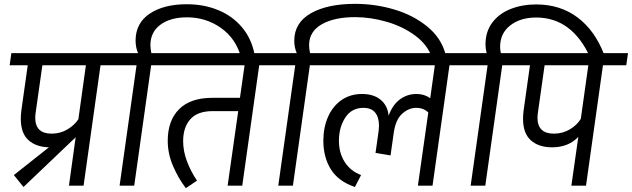

<svg xmlns="http://www.w3.org/2000/svg" viewBox="-20 -964 3281 997"><path d="M623 -625H502L414 0H338L373 -252Q370 -248 365.5 -243.5Q361 -239 358 -237L102 7L52 -55L234 -199Q166 -201 127 -237Q88 -273 88 -347Q88 -367 91 -391L124 -625H30L39 -688H632ZM387 -345 426 -625H200L166 -385Q163 -367 163 -353Q163 -270 248 -270Q293 -270 330 -292Q367 -314 387 -345Z M1302 -681 1232 -665Q1206 -763 1128 -818.5Q1050 -874 951 -874Q865 -874 813.5 -836Q762 -798 761 -732Q761 -711 766 -688H867L858 -625H765L677 0H601L689 -625H581L590 -688H697Q684 -717 684 -755Q685 -845 758 -893.5Q831 -942 950 -942Q1039 -942 1113 -911.5Q1187 -881 1236.5 -822.5Q1286 -764 1302 -681Z M1447 -625H1326L1238 0H1162L1217 -387H1084Q1006 -387 968.5 -345Q931 -303 931 -231Q931 -179 951 -126Q971 -73 1003 -26L945 13Q906 -38 878.5 -102Q851 -166 851 -233Q851 -338 910 -397Q969 -456 1082 -456H1226L1250 -625H819L828 -688H1456Z M2294 -681 2223 -665Q2200 -732 2135.5 -779.5Q2071 -827 1987.5 -851Q1904 -875 1824 -875Q1716 -875 1651 -838Q1586 -801 1585 -731Q1585 -711 1590 -688H1691L1682 -625H1589L1501 0H1425L1513 -625H1405L1414 -688H1521Q1508 -717 1508 -754Q1509 -847 1595 -895.5Q1681 -944 1824 -944Q1929 -944 2028 -914.5Q2127 -885 2199.5 -825.5Q2272 -766 2294 -681Z M2435 -625H2314L2226 0H2150L2204 -380Q2179 -404 2141 -404Q2103 -404 2069 -374Q2035 -344 2025 -277L2008 -157L1930 -170L1946 -283Q1948 -303 1948 -311Q1948 -355 1928 -379.5Q1908 -404 1867 -404Q1806 -404 1773 -353.5Q1740 -303 1740 -233Q1740 -169 1770.5 -122Q1801 -75 1855 -55L1823 7Q1737 -22 1698 -85Q1659 -148 1659 -233Q1659 -302 1683.5 -357.5Q1708 -413 1753.5 -444.5Q1799 -476 1860 -476Q1920 -476 1956.5 -446Q1993 -416 1998 -363Q2018 -419 2056 -447.5Q2094 -476 2143 -476Q2184 -476 2214 -454L2238 -625H1644L1653 -688H2444Z M3117 -681 3045 -665Q2951 -873 2764 -873Q2682 -873 2629.5 -832Q2577 -791 2577 -721Q2577 -703 2581 -688H2718L2709 -625H2588L2500 0H2424L2512 -625H2394L2403 -688H2507Q2501 -712 2501 -733Q2501 -800 2536.5 -847Q2572 -894 2632 -917.5Q2692 -941 2764 -941Q2889 -941 2979 -873.5Q3069 -806 3117 -681Z M3232 -625H3111L3023 0H2947L2983 -253Q2931 -199 2847 -199Q2777 -199 2736.5 -235.5Q2696 -272 2696 -347Q2696 -367 2699 -391L2732 -625H2638L2647 -688H3241ZM2996 -347 3035 -625H2808L2774 -385Q2771 -367 2771 -353Q2771 -270 2856 -270Q2902 -270 2939.5 -292.5Q2977 -315 2996 -347Z"/></svg>

Font: FiraGO Book
Style: Italic
Weight: 350
Italic angle: -8°
Designer: bBox Type GmbH
Foundry: bBox Type GmbH
Version: Version 1.001